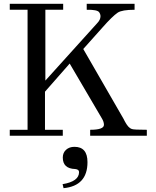

<svg xmlns="http://www.w3.org/2000/svg" viewBox="-20 -709 813 1003"><path d="M747 -31V0H451V-31Q523 -31 523 -57Q523 -72 513 -89L344 -377L215 -230V-31H308V0H31V-31H124V-658H31V-689H310V-658H217V-288L486 -586Q505 -605 505 -624Q505 -635 498 -645Q488 -659 433 -658V-689H683V-658Q618 -658 595 -643Q567 -624 515 -565L415 -453L626 -87Q627 -84 631 -77Q635 -70 637 -66.5Q639 -63 643 -57Q647 -51 650.5 -47.5Q654 -44 658.5 -40.5Q663 -37 669 -35Q678 -31 747 -31ZM312 274 307 253Q393 239 393 190Q393 176 373 174Q308 172 308 114Q308 89 325 73.5Q342 58 369 58Q437 58 437 138Q437 262 312 274Z"/></svg>

Font: GFS Didot
Style: Regular
Weight: 400
Designer: Takis Katsoulidis and George D. Matthiopoulos
Foundry: Takis Katsoulidis and George D. Matthiopoulos
Version: Version 1.0